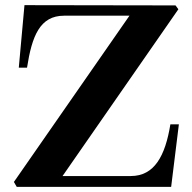

<svg xmlns="http://www.w3.org/2000/svg" viewBox="-20 -726 747 746"><path d="M34 -19 483 -665H229C135 -665 104 -586 85 -463H53L75 -705V-706L662 -705L673 -690L223 -42H488C580 -42 622 -120 642 -243H675L645 0H45Z"/></svg>

Font: Ortica Linear
Style: Bold
Weight: 700
Designer: Benedetta Bovani
Foundry: Collletttivo
Version: Version 2.000;Glyphs 3.1.2 (3151)